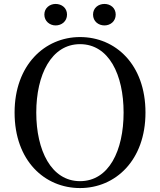

<svg xmlns="http://www.w3.org/2000/svg" viewBox="-20 -937 812 974"><path d="M262 -808C293 -808 320 -829 320 -863C320 -897 293 -917 262 -917C233 -917 205 -897 205 -863C205 -829 233 -808 262 -808ZM510 -808C540 -808 567 -829 567 -863C567 -897 540 -917 510 -917C479 -917 452 -897 452 -863C452 -829 479 -808 510 -808ZM386 17C566 17 718 -124 718 -366C718 -610 566 -749 386 -749C207 -749 54 -607 54 -366C54 -121 207 17 386 17ZM386 -18C240 -18 164 -174 164 -366C164 -557 240 -713 386 -713C533 -713 607 -557 607 -366C607 -174 533 -18 386 -18Z"/></svg>

Font: Noto Serif TC Medium
Style: Regular
Weight: 500
Designer: Ryoko NISHIZUKA 西塚涼子 (kana & ideographs); Frank Grießhammer (Latin, Greek & Cyrillic); Wenlong ZHANG 张文龙 (bopomofo); San
Foundry: Adobe
Version: Version 2.001;hotconv 1.1.0;makeotfexe 2.6.0